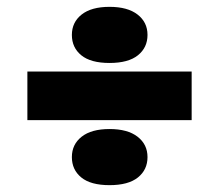

<svg xmlns="http://www.w3.org/2000/svg" viewBox="-20 -531 640 561"><path d="M300 -347Q245 -347 217.5 -369.5Q190 -392 190 -429Q190 -466 218.5 -488.5Q247 -511 300 -511Q353 -511 382 -488.5Q411 -466 411 -429Q411 -392 383 -369.5Q355 -347 300 -347ZM60 -180V-322H540V-180ZM300 10Q245 10 217.5 -12.5Q190 -35 190 -72Q190 -109 218.5 -131.5Q247 -154 300 -154Q353 -154 382 -131.5Q411 -109 411 -72Q411 -35 383 -12.5Q355 10 300 10Z"/></svg>

Font: Paytone One
Style: Regular
Weight: 400
Designer: Vernon Adams
Foundry: Vernon Adams
Version: Version 1.002; ttfautohint (v1.8.4.7-5d5b);gftools[0.9.23]